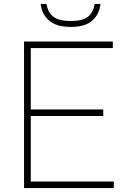

<svg xmlns="http://www.w3.org/2000/svg" viewBox="-20 -950 640 970"><path d="M101.5 0V-740H550V-707H135.5V-397H501.5V-364H135.5V-33H555V0ZM337.5 -814Q264 -814 227.2 -846.8Q190.5 -879.5 185.5 -930H215Q221 -889.5 248 -866.8Q275 -844 337.5 -844Q400 -844 426.2 -866.8Q452.5 -889.5 458 -930H487.5Q482.5 -879 446.8 -846.5Q411 -814 337.5 -814Z"/></svg>

Font: Encode Sans SemiExpanded SemiExpanded Thin
Style: Regular
Weight: 100
Width: 6
Designer: Multiple Designers
Foundry: Impallari Type
Version: Version 3.000; ttfautohint (v1.8.3) -l 8 -r 50 -G 200 -x 14 